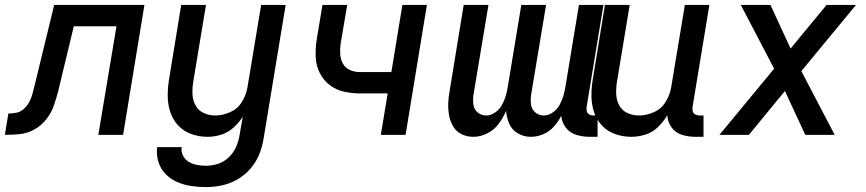

<svg xmlns="http://www.w3.org/2000/svg" viewBox="-57 -550 3533 783"><path d="M-37 0Q-7 0 23.5 -3Q54 -6 83 -22Q112 -38 132.5 -64.5Q153 -91 163 -120.5Q173 -150 181 -181L244 -443H418L344 0H445L532 -530H164L84 -201Q80 -185 75.5 -168Q71 -151 63 -135.5Q55 -120 41.5 -107Q28 -94 11 -90.5Q-6 -87 -23 -87Z M783 213Q815 213 848 206Q881 199 911.5 181.5Q942 164 965 137Q988 110 1000.5 78.5Q1013 47 1018 15L1108 -530H1008L952 -193Q947 -163 929.5 -134.5Q912 -106 881.5 -92.5Q851 -79 821 -79Q796 -79 774 -89Q752 -99 740.5 -120Q729 -141 728 -166Q727 -191 731 -216L783 -530H682L633 -230Q627 -195 627 -160.5Q627 -126 637 -94.5Q647 -63 669 -39Q691 -15 723 -3.5Q755 8 789 8Q817 8 844.5 -0.5Q872 -9 894.5 -29Q917 -49 933 -74L920 1Q916 25 906 48.5Q896 72 876.5 91Q857 110 832.5 118Q808 126 783 126Q764 126 746 122.5Q728 119 713 110Q698 101 689.5 85Q681 69 684 50H584Q580 81 589 110Q598 139 618 159.5Q638 180 665 192Q692 204 722 208.5Q752 213 783 213Z M1496 0H1597L1684 -530H1584L1539 -256H1412Q1390 -256 1371 -264Q1352 -272 1342 -289.5Q1332 -307 1330.5 -328Q1329 -349 1332 -371L1359 -530H1258L1234 -385Q1229 -351 1230.5 -317Q1232 -283 1246.5 -253.5Q1261 -224 1286.5 -204Q1312 -184 1344.5 -176.5Q1377 -169 1412 -169H1524Z M1873 8Q1902 8 1930 -6Q1958 -20 1976.5 -45Q1995 -70 2007 -98Q2009 -70 2020 -45Q2031 -20 2055 -6Q2079 8 2108 8Q2133 8 2158 -2.5Q2183 -13 2201.5 -33.5Q2220 -54 2232 -78Q2234 -51 2250.5 -29.5Q2267 -8 2293.5 0Q2320 8 2348 8H2380V-79H2362Q2354 -79 2346.5 -83Q2339 -87 2336.5 -95Q2334 -103 2335 -112L2404 -530H2304L2249 -197Q2246 -178 2240.5 -159Q2235 -140 2225 -122Q2215 -104 2197.5 -91.5Q2180 -79 2161 -79Q2141 -79 2126 -91.5Q2111 -104 2108.5 -124Q2106 -144 2109 -164L2170 -530H2069L2014 -197Q2011 -178 2005.5 -159Q2000 -140 1990 -122Q1980 -104 1962.5 -91.5Q1945 -79 1926 -79Q1906 -79 1891 -91.5Q1876 -104 1873.5 -124Q1871 -144 1874 -164L1935 -530H1834L1777 -181Q1772 -155 1771 -129.5Q1770 -104 1774.5 -79.5Q1779 -55 1791 -34.5Q1803 -14 1825 -3Q1847 8 1873 8Z M2517 8Q2546 8 2575 -1Q2604 -10 2626.5 -32Q2649 -54 2664 -80Q2666 -52 2682 -30Q2698 -8 2724.5 0Q2751 8 2780 8H2812V-79H2794Q2786 -79 2778.5 -83Q2771 -87 2768.5 -95Q2766 -103 2767 -112L2836 -530H2736L2680 -193Q2675 -163 2657.5 -134.5Q2640 -106 2609.5 -92.5Q2579 -79 2549 -79Q2524 -79 2502 -89Q2480 -99 2468.5 -120Q2457 -141 2456 -166Q2455 -191 2459 -216L2511 -530H2410L2361 -230Q2355 -195 2355 -160.5Q2355 -126 2365 -94.5Q2375 -63 2397 -39Q2419 -15 2451 -3.5Q2483 8 2517 8Z M2877 0H2997L3144 -179L3227 0H3347L3211 -260L3434 -530H3314L3167 -352L3085 -530H2964L3100 -270Z"/></svg>

Font: Iosevka Sparkle Medium
Style: Italic
Weight: 500
Italic angle: -9°
Designer: Belleve Invis
Foundry: Belleve Invis
Version: Version 4.5.0; ttfautohint (v1.8.3)